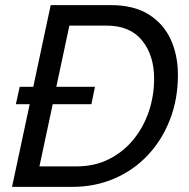

<svg xmlns="http://www.w3.org/2000/svg" viewBox="-20 -730 739 750"><path d="M57 -391H110L178 -710H413Q503 -710 561 -673.5Q619 -637 647 -575.5Q675 -514 675 -437Q675 -343 644 -263Q613 -183 557.5 -124Q502 -65 426.5 -32.5Q351 0 262 0H27L96 -323H42ZM279 -80Q349 -80 405 -108Q461 -136 500.5 -184Q540 -232 561 -293.5Q582 -355 582 -423Q582 -514 535 -572Q488 -630 396 -630H251L200 -391H351L337 -323H186L134 -80Z"/></svg>

Font: Raleway Medium
Style: Italic
Weight: 500
Italic angle: -12°
Designer: Matt McInerney, Pablo Impallari, Rodrigo Fuenzalida
Foundry: Matt McInerney, Pablo Impallari, Rodrigo Fuenzalida
Version: Version 4.026